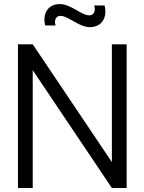

<svg xmlns="http://www.w3.org/2000/svg" viewBox="-20 -942 724 962"><path d="M430.5 -806C490.5 -806 519 -855.5 504 -914.5H452C460.5 -888 450.5 -865 427.5 -865C387.5 -865 336.5 -921.5 279.5 -921.5C221 -921.5 191.5 -874 206.5 -814.5H258.5C251 -837.5 257.5 -862.5 283.5 -862.5C323 -862.5 374 -806 430.5 -806ZM144 0V-590.5L540.5 0H614.5V-720H540.5V-130L144 -720H70V0Z"/></svg>

Font: Manrope
Style: Regular
Weight: 400
Designer: Mikhail Sharanda
Foundry: Mikhail Sharanda
Version: Version 4.505